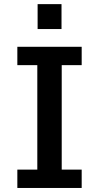

<svg xmlns="http://www.w3.org/2000/svg" viewBox="-20 -932 490 952"><path d="M66 0V-91H165V-609H66V-700H385V-609H286V-91H385V0ZM166.5 -911.5H285V-788H166.5Z"/></svg>

Font: Trispace Condensed Medium
Style: Regular
Weight: 500
Width: 3
Designer: Tyler Finck
Foundry: Etcetera Type Company
Version: Version 1.210; ttfautohint (v1.8.3)